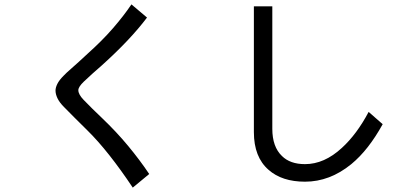

<svg xmlns="http://www.w3.org/2000/svg" viewBox="-20 -754 1880 875"><path d="M650 -674Q574 -573 444 -456Q422 -437 402 -419Q382 -401 362 -382Q337 -358 337 -343Q337 -324 361 -299Q379 -280 400.5 -259Q422 -238 445 -216Q511 -153 564 -89Q617 -25 660 39L585 101Q531 20 478.5 -46.5Q426 -113 377 -161Q347 -191 321 -216.5Q295 -242 272 -266Q251 -287 242 -306Q233 -325 233 -341Q233 -355 241.5 -372Q250 -389 270 -409Q280 -420 307 -443.5Q334 -467 379 -509Q446 -569 495 -625.5Q544 -682 579 -734Z M1137 -725H1221V-167Q1221 -85 1265 -43Q1302 -6 1370 -6Q1458 -6 1538 -80Q1606 -142 1660 -244L1724 -188Q1692 -130 1656.5 -84.5Q1621 -39 1581 -6Q1483 74 1370 74Q1265 74 1204 20Q1137 -38 1137 -152Z"/></svg>

Font: BM YEONSUNG
Style: Regular
Weight: 400
Designer: Bongjin Kim; Myungsoo Han; Jaehyun Keum; Jihee Min; Dokyung Lee; Chorong Kim; Jooyeon Kang; Sang-a Kim;
Foundry: Sandoll Communications Inc.
Version: Version 1.000;PS 1;hotconv 16.6.51;makeotf.lib2.5.65220